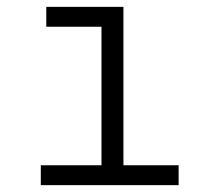

<svg xmlns="http://www.w3.org/2000/svg" viewBox="-20 -540 640 560"><path d="M99 0V-58H276V-462H115V-520H340V-58H501V0Z"/></svg>

Font: Iosevka Custom Light Extended
Style: Regular
Weight: 300
Width: 7
Monospace: yes
Designer: Belleve Invis
Foundry: Belleve Invis
Version: Version 11.2.4; ttfautohint (v1.8.4)